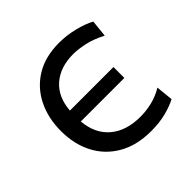

<svg xmlns="http://www.w3.org/2000/svg" viewBox="-138 -638 778 778"><g transform="rotate(-45 251.0 -249.0)"><path d="M309 10Q226.5 10 168.5 -23.5Q110.5 -57 80.2 -115.2Q50 -173.5 50 -248.5Q50 -323 79 -381.5Q108 -440 163.2 -473.8Q218.5 -507.5 297.5 -507.5Q339.5 -507.5 383 -497Q426.5 -486.5 456.5 -470L449 -397Q405 -419.5 368.8 -427Q332.5 -434.5 305 -434.5Q231.5 -434.5 185.8 -395Q140 -355.5 134.5 -282H384V-219.5H134.5Q141 -144 189.8 -103Q238.5 -62 319 -62Q352.5 -62 386.5 -70.2Q420.5 -78.5 451 -97L458.5 -23.5Q433.5 -10 395.2 0Q357 10 309 10Z"/></g></svg>

Font: Commissioner
Style: Regular
Weight: 400
Designer: Kostas Bartsokas
Foundry: Kostas Bartsokas
Version: Version 1.000; ttfautohint (v1.8.3)